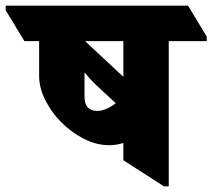

<svg xmlns="http://www.w3.org/2000/svg" viewBox="-94 -647 749 677"><path d="M291 -135Q246 -135 201 -158Q156 -181 120 -218Q86 -253 65 -295.5Q44 -338 44 -379V-502H-8L-74 -611V-627H569L635 -518V-502H501V10H484L341 -82V-143Q317 -135 291 -135ZM206 -502 341 -376V-502ZM204 -306Q204 -256 249 -256Q279 -256 314 -283L241 -351Q224 -367 204 -392Z"/></svg>

Font: Noto Serif Devanagari Black
Style: Regular
Weight: 900
Designer: Universal Thirst, Indian Type Foundry and the Monotype Design Team
Foundry: Monotype Imaging Inc.
Version: Version 2.004; ttfautohint (v1.8.4.7-5d5b)